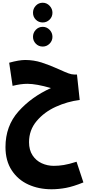

<svg xmlns="http://www.w3.org/2000/svg" viewBox="-20 -988 664 1402"><path d="M589 344Q515 374 461.5 384Q408 394 356 394Q263 394 187 359.5Q111 325 65.5 255.5Q20 186 20 86Q20 -68 115 -174.5Q210 -281 352 -345Q245 -376 180 -376Q132 -376 72 -361L47 -530Q119 -550 164 -550Q226 -550 284 -531.5Q342 -513 415 -480Q456 -461 479.5 -452.5Q503 -444 520 -444H542L562 -258Q473 -247 388 -208.5Q303 -170 247.5 -104Q192 -38 192 50Q192 107 217.5 146Q243 185 284.5 204Q326 223 373 223Q408 223 445.5 217Q483 211 539 193ZM221 -895Q221 -925 241.5 -946.5Q262 -968 292 -968Q321 -968 342 -946Q363 -924 363 -895Q363 -865 342 -844.5Q321 -824 292 -824Q262 -824 241.5 -844.5Q221 -865 221 -895ZM221 -719Q221 -749 241.5 -770.5Q262 -792 292 -792Q321 -792 342 -770.5Q363 -749 363 -719Q363 -690 342 -669Q321 -648 292 -648Q262 -648 241.5 -669Q221 -690 221 -719Z"/></svg>

Font: Noto Sans Arabic CondBlack
Style: Regular
Weight: 900
Width: 3
Designer: Nadine Chahine
Foundry: Monotype Imaging Inc.
Version: Version 1.001